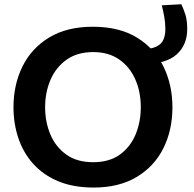

<svg xmlns="http://www.w3.org/2000/svg" viewBox="-20 -850 894 883"><path d="M411 12.5Q316 12.5 246.5 -17Q177 -46.5 131.5 -98Q86 -149.5 64 -216Q42 -282.5 42 -356.5Q42 -460 83.2 -544Q124.5 -628 206 -677.5Q287.5 -727 407 -727Q528.5 -727 609.8 -677.2Q691 -627.5 732 -543.5Q773 -459.5 773 -357Q773 -251 731 -167.5Q689 -84 608 -35.8Q527 12.5 411 12.5ZM408.5 -104Q483 -104 531.5 -139.2Q580 -174.5 603.8 -232.2Q627.5 -290 627.5 -357Q627.5 -428 602 -485.5Q576.5 -543 527.8 -576.8Q479 -610.5 408.5 -610.5Q335.5 -610.5 286.2 -575.5Q237 -540.5 212.2 -482.8Q187.5 -425 187.5 -357Q187.5 -289 211.8 -231.5Q236 -174 285 -139Q334 -104 408.5 -104ZM639 -555.5 621.5 -623Q671.5 -623 697 -634.8Q722.5 -646.5 731.5 -667.5Q740.5 -688.5 740.5 -716Q740.5 -744.5 735.5 -772.5Q730.5 -800.5 724 -825.5L814 -830.5Q824 -809.5 832.5 -783Q841 -756.5 841 -716Q841 -643 791.8 -599.2Q742.5 -555.5 639 -555.5Z"/></svg>

Font: Commissioner SemiBold
Style: Regular
Weight: 600
Designer: Kostas Bartsokas
Foundry: Kostas Bartsokas
Version: Version 1.000; ttfautohint (v1.8.3)